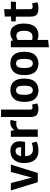

<svg xmlns="http://www.w3.org/2000/svg" viewBox="1334 -2074 953 3661"><g transform="rotate(-90 1810.5 -243.5)"><path d="M255 -112 362 -513H503L343 0H167L10 -513H151Z M663 -242Q665 -92 795 -92Q856 -92 916 -115L940 -20Q863 13 769 13Q532 13 532 -266Q532 -376 591 -449Q650 -522 761 -522Q850 -522 898.5 -474.5Q947 -427 947 -342Q947 -292 934 -242ZM835 -318V-324Q835 -423 765 -423Q681 -423 664 -318Z M1287 -410Q1205 -410 1172 -363V0H1032V-513H1148L1159 -448Q1217 -524 1307 -524Q1332 -524 1353 -519L1330 -404Q1308 -410 1287 -410Z M1669 -9Q1618 13 1570 13Q1522 13 1491 2Q1460 -9 1444.5 -23Q1429 -37 1421 -64Q1413 -91 1411.5 -109.5Q1410 -128 1410 -161V-700H1551V-153Q1551 -124 1559.5 -112Q1568 -100 1594 -100Q1620 -100 1648 -107Z M1921 -522Q2143 -522 2143 -255Q2143 -116 2081 -51.5Q2019 13 1918 13Q1817 13 1757.5 -51Q1698 -115 1698 -254Q1698 -393 1759.5 -457.5Q1821 -522 1921 -522ZM1833 -254Q1833 -94 1920 -94Q1961 -94 1984 -129.5Q2007 -165 2007 -256.5Q2007 -348 1985 -381Q1963 -414 1920.5 -414Q1878 -414 1855.5 -381Q1833 -348 1833 -254Z M2432 -522Q2654 -522 2654 -255Q2654 -116 2592 -51.5Q2530 13 2429 13Q2328 13 2268.5 -51Q2209 -115 2209 -254Q2209 -393 2270.5 -457.5Q2332 -522 2432 -522ZM2344 -254Q2344 -94 2431 -94Q2472 -94 2495 -129.5Q2518 -165 2518 -256.5Q2518 -348 2496 -381Q2474 -414 2431.5 -414Q2389 -414 2366.5 -381Q2344 -348 2344 -254Z M3003 -522Q3096 -522 3144 -453Q3192 -384 3192 -266Q3192 13 2963 13Q2925 13 2880 -5V197L2740 213V-513H2860L2872 -472Q2936 -522 3003 -522ZM2940 -100Q3054 -100 3054 -262Q3054 -408 2959 -408Q2921 -408 2880 -383V-107Q2908 -100 2940 -100Z M3323 -165V-416L3233 -422V-504L3326 -512V-629L3466 -641V-513H3612L3604 -416H3465V-152Q3465 -123 3474 -110.5Q3483 -98 3512 -98Q3541 -98 3577 -107L3598 -8Q3549 13 3498.5 13Q3448 13 3422.5 7Q3397 1 3380.5 -7Q3364 -15 3352.5 -30.5Q3341 -46 3335.5 -58Q3330 -70 3327 -92Q3323 -122 3323 -165Z"/></g></svg>

Font: Rambla
Style: Bold
Weight: 700
Designer: Martin Sommaruga
Foundry: Martin Sommaruga
Version: Version 1.001